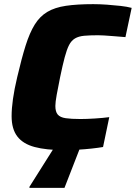

<svg xmlns="http://www.w3.org/2000/svg" viewBox="-20 -716 655 926"><path d="M289 8Q203 8 147 -7Q91 -22 63.5 -58Q36 -94 36 -156Q36 -192 42.5 -238.5Q49 -285 63 -344Q84 -434 103.5 -496Q123 -558 147.5 -597.5Q172 -637 208 -658.5Q244 -680 298 -688Q352 -696 430 -696Q461 -696 495.5 -693.5Q530 -691 561.5 -687.5Q593 -684 615 -678L585 -537Q548 -540 523 -542Q498 -544 481.5 -545Q465 -546 453 -546Q413 -546 386 -543.5Q359 -541 341.5 -530.5Q324 -520 313 -498.5Q302 -477 292 -439.5Q282 -402 270 -344Q260 -295 253.5 -259Q247 -223 247 -205Q247 -177 258.5 -163.5Q270 -150 296.5 -146Q323 -142 368 -142Q398 -142 437.5 -144.5Q477 -147 507 -151L477 -7Q454 -3 422 0.5Q390 4 355.5 6Q321 8 289 8ZM122 190V185L250 -18H371L370 -13L291 190Z"/></svg>

Font: Saira Thin ExtraBold
Style: Italic
Weight: 800
Italic angle: -12°
Version: Version 1.101